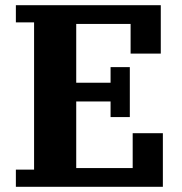

<svg xmlns="http://www.w3.org/2000/svg" viewBox="-20 -718 698 738"><path d="M41 -66H111V-632H41V-698H598V-512H482V-626H273V-400H405V-460H479V-268H405V-328H273V-72H490V-206H606V0H41Z"/></svg>

Font: IBM Plex Serif
Style: Bold
Weight: 700
Designer: Mike Abbink, Paul van der Laan, Pieter van Rosmalen
Foundry: Bold Monday
Version: Version 2.008